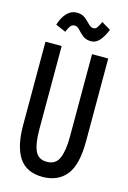

<svg xmlns="http://www.w3.org/2000/svg" viewBox="-123 -857 621 928"><g transform="rotate(15 187.5 -393.0)"><path d="M188 12Q106 12 69 -43.5Q32 -99 32 -206V-623H113V-205Q113 -135 129.5 -99Q146 -63 189 -64Q232 -64 248.5 -102Q265 -140 265 -208V-623H346V-209Q346 -91 305 -40Q264 11 188 12ZM273 -786 318 -759Q304 -724 286 -703Q268 -682 244 -682Q217 -682 201 -695.5Q185 -709 173.5 -722Q162 -735 149 -735Q136 -735 128 -725Q120 -715 112 -694L61 -716Q72 -753 93 -775.5Q114 -798 144 -798Q169 -798 185 -785Q201 -772 213 -759Q225 -746 239 -746Q250 -746 257 -756.5Q264 -767 273 -786Z"/></g></svg>

Font: Inconsolata Condensed SemiBold
Style: Regular
Weight: 600
Width: 3
Monospace: yes
Designer: Raph Levien, Cyreal, Brenton Simpson
Foundry: Raph Levien, Cyreal, Google
Version: Version 3.100; ttfautohint (v1.8.4.7-5d5b)